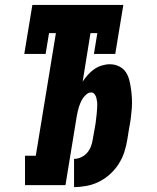

<svg xmlns="http://www.w3.org/2000/svg" viewBox="-20 -755 640 783"><path d="M282 8V-107Q296 -107 310.5 -113.5Q325 -120 335 -131.5Q345 -143 350.5 -157Q356 -171 358 -185L370 -253Q371 -262 372 -270.5Q373 -279 374 -288Q375 -297 375.5 -305.5Q376 -314 376.5 -322.5Q377 -331 376 -339.5Q375 -348 373 -356Q371 -364 365.5 -371Q360 -378 352 -378Q342 -378 333.5 -371Q325 -364 319 -355.5Q313 -347 309 -338Q305 -329 302 -319.5Q299 -310 297 -300.5Q295 -291 293 -281L247 0H82V-120H126L208 -620H180L166 -535H79L112 -735H483L450 -535H363L377 -620H349L317 -422Q326 -436 338 -449.5Q350 -463 364.5 -473Q379 -483 395.5 -488Q412 -493 428 -493Q448 -493 465.5 -484.5Q483 -476 493 -461Q503 -446 507.5 -427.5Q512 -409 514.5 -390.5Q517 -372 518 -352.5Q519 -333 517.5 -313Q516 -293 513.5 -273.5Q511 -254 507 -234L499 -185Q495 -160 487 -135Q479 -110 464 -86.5Q449 -63 428.5 -44.5Q408 -26 384 -14Q360 -2 333.5 3Q307 8 282 8Z"/></svg>

Font: Iosevka Etoile Heavy
Style: Italic
Weight: 900
Italic angle: -9°
Designer: Belleve Invis
Foundry: Belleve Invis
Version: Version 22.1.2; ttfautohint (v1.8.4)